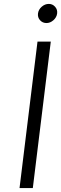

<svg xmlns="http://www.w3.org/2000/svg" viewBox="-20 -963 313 983"><path d="M218 -845Q198 -845 185 -859.5Q172 -874 174.5 -894Q177 -914 193.5 -928.5Q210 -943 230 -943Q249 -943 262 -928.5Q275 -914 272.5 -894Q270 -874 253.5 -859.5Q237 -845 218 -845ZM80 0 172 -750H240L148 0Z"/></svg>

Font: Orkney Light
Style: LightItalic
Weight: 300
Designer: Samuel Oakes and Alfredo Marco Pradil
Foundry: Alfredo Marco Pradil
Version: 1.0; ttfautohint (v1.5)